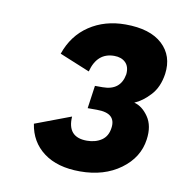

<svg xmlns="http://www.w3.org/2000/svg" viewBox="-56 -787 485 513"><g transform="rotate(10 186.5 -531.0)"><path d="M245.1 -734.9Q312 -734.9 345.5 -703.9Q378.9 -672.9 372.1 -623Q366.7 -586.4 346.4 -564.5Q326.2 -542.5 304.2 -533.2Q326.2 -527.8 342.8 -503.7Q359.4 -479.5 354 -441.9Q347.2 -392.1 302.7 -359.6Q258.3 -327.1 192.9 -327.1Q131.3 -327.1 94.2 -355Q57.1 -382.8 49.8 -431.2L147 -467.8Q143.1 -411.1 196.8 -411.1Q220.2 -411.1 236.6 -422.1Q252.9 -433.1 255.9 -456.1Q258.8 -476.1 247.6 -486.6Q236.3 -497.1 209 -497.1H184.1L192.9 -559.1H213.9Q262.2 -559.1 270 -604Q272 -625 260.7 -636Q249.5 -647 230 -647Q183.6 -647 169.9 -594.2L87.9 -627.9Q105.5 -679.2 147.2 -707Q189 -734.9 245.1 -734.9Z"/></g></svg>

Font: Human Sans Bold
Style: Italic
Weight: 700
Italic angle: -8°
Designer: Tim Radville
Foundry: Continuum
Version: Version 1.000;FEAKit 1.0